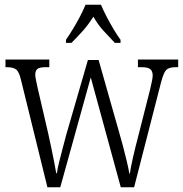

<svg xmlns="http://www.w3.org/2000/svg" viewBox="-20 -786 769 806"><path d="M68 -451Q60 -485 47.5 -494.5Q35 -504 8 -504H3V-536H187V-504H173Q147 -504 137.5 -497Q128 -490 128 -472Q128 -465 131.5 -447.5Q135 -430 138 -417L183 -223Q188 -199 195 -167Q202 -135 207.5 -105.5Q213 -76 216 -59H219Q221 -76 228 -105Q235 -134 243.5 -165Q252 -196 258 -220L349 -534H394L480 -231Q487 -207 496 -173.5Q505 -140 512.5 -108Q520 -76 523 -57H525Q529 -84 538.5 -126Q548 -168 562 -221L610 -410Q614 -428 617.5 -444Q621 -460 621 -469Q621 -487 611 -495.5Q601 -504 575 -504H559V-536H728V-504H718Q690 -504 678.5 -493Q667 -482 656 -440L543 0H487L361 -461L233 0H179ZM257 -619Q270 -638 286 -664Q302 -690 316 -717Q330 -744 339 -766H404Q413 -744 427 -717Q441 -690 456.5 -664Q472 -638 486 -619V-606H462Q436 -633 413 -658.5Q390 -684 372 -716Q352 -684 329.5 -658.5Q307 -633 280 -606H257Z"/></svg>

Font: Noto Serif Tamil Condensed Light
Style: Regular
Weight: 300
Width: 3
Designer: Indian Type Foundry, Tom Grace, and the Monotype Design Team
Foundry: Monotype Imaging Inc.
Version: Version 2.004; ttfautohint (v1.8.4.7-5d5b)